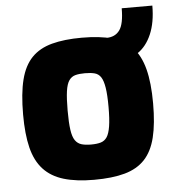

<svg xmlns="http://www.w3.org/2000/svg" viewBox="-49 -692 673 743"><g transform="rotate(-5 287.5 -321.0)"><path d="M287 5Q218 5 169.5 -9.5Q121 -24 91 -56.5Q61 -89 48 -141.5Q35 -194 35 -270Q35 -352 48.5 -405.5Q62 -459 92 -490Q122 -521 170.5 -534Q219 -547 287 -547Q357 -547 405 -533.5Q453 -520 482.5 -488.5Q512 -457 526 -403.5Q540 -350 540 -270Q540 -191 527 -138Q514 -85 484.5 -53.5Q455 -22 406.5 -8.5Q358 5 287 5ZM287 -132Q310 -132 325 -136.5Q340 -141 349 -154.5Q358 -168 362.5 -196Q367 -224 367 -271Q367 -318 362.5 -346Q358 -374 349 -387.5Q340 -401 325 -405Q310 -409 287 -409Q265 -409 250 -405Q235 -401 225.5 -387.5Q216 -374 212 -346Q208 -318 208 -271Q208 -224 212 -196Q216 -168 225.5 -154.5Q235 -141 250 -136.5Q265 -132 287 -132ZM307 -445V-538H382Q416 -538 433.5 -562Q451 -586 451 -647H570Q570 -582 550.5 -536.5Q531 -491 496.5 -468Q462 -445 415 -445Z"/></g></svg>

Font: Exo Thin ExtraBold
Style: Regular
Weight: 800
Version: Version 2.000